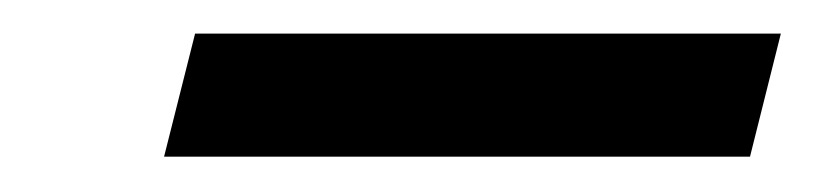

<svg xmlns="http://www.w3.org/2000/svg" viewBox="-20 -357 476 112"><path d="M93.8 -337.4H435.5L417.5 -265.6H75.7Z"/></svg>

Font: Andika New Basic
Style: Italic
Weight: 400
Italic angle: -14°
Designer: Victor Gaultney, Annie Olsen, Julie Remington, Don Collingsworth, Eric Hays
Foundry: SIL International
Version: Version 5.500